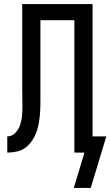

<svg xmlns="http://www.w3.org/2000/svg" viewBox="-20 -755 546 950"><path d="M429 175H345L398 0H348V-655H180V-315Q180 -314 180 -312.5Q180 -311 180 -310V-304Q180 -304 180 -303Q180 -302 180 -301Q180 -276 180 -251.5Q180 -227 178.5 -202.5Q177 -178 173.5 -154Q170 -130 162 -106.5Q154 -83 140.5 -62Q127 -41 108 -26Q89 -11 64.5 -5.5Q40 0 16 0V-80Q27 -80 37.5 -84.5Q48 -89 56 -97.5Q64 -106 70 -116Q76 -126 79.5 -137Q83 -148 85.5 -159Q88 -170 89 -181.5Q90 -193 90.5 -204.5Q91 -216 91 -228Q91 -250 90.5 -271.5Q90 -293 90 -315V-735H438V-80H506Z"/></svg>

Font: Iosevka SS04 Medium
Style: Regular
Weight: 500
Monospace: yes
Designer: Belleve Invis
Foundry: Belleve Invis
Version: Version 19.0.0; ttfautohint (v1.8.4)